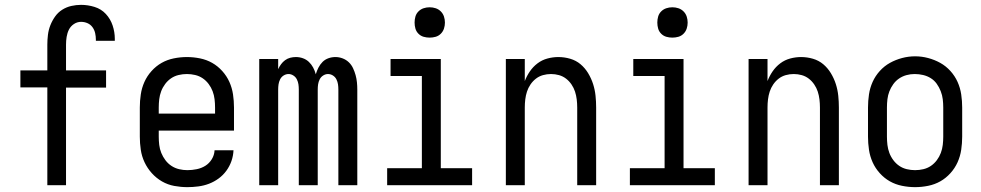

<svg xmlns="http://www.w3.org/2000/svg" viewBox="-20 -763 4040 791"><path d="M175 0V-403H64V-473H175V-579Q175 -599 177.5 -619.5Q180 -640 187.5 -659Q195 -678 207 -695Q219 -712 236.5 -723Q254 -734 274 -738.5Q294 -743 314 -743Q342 -743 369.5 -734.5Q397 -726 416 -705.5Q435 -685 444 -658Q453 -631 453 -603Q453 -601 453 -599Q453 -597 453 -595H375Q375 -596 375 -597Q375 -598 375 -599Q375 -613 372 -626.5Q369 -640 361 -651Q353 -662 340.5 -667.5Q328 -673 314 -673Q298 -673 284.5 -664Q271 -655 264 -641Q257 -627 254.5 -611Q252 -595 252 -579V-473H417V-402H252V0Z M752 8Q725 8 698 3Q671 -2 647.5 -15.5Q624 -29 605.5 -49.5Q587 -70 575.5 -94.5Q564 -119 560 -146Q556 -173 556 -200V-320Q556 -347 560 -374Q564 -401 575 -425.5Q586 -450 604.5 -470.5Q623 -491 646 -504Q669 -517 696 -522.5Q723 -528 750 -528Q777 -528 804 -522.5Q831 -517 854 -504Q877 -491 895.5 -470.5Q914 -450 925 -425.5Q936 -401 940 -374Q944 -347 944 -320V-225H634V-200Q634 -183 636 -166Q638 -149 644.5 -133Q651 -117 661.5 -103Q672 -89 686.5 -79.5Q701 -70 718 -66Q735 -62 752 -62Q771 -62 790.5 -66Q810 -70 826 -80Q842 -90 852.5 -107Q863 -124 864 -144H942Q941 -121 933.5 -99.5Q926 -78 912.5 -59.5Q899 -41 880.5 -27.5Q862 -14 841 -6Q820 2 797 5Q774 8 752 8ZM866 -295V-320Q866 -337 864 -354Q862 -371 856 -387Q850 -403 839.5 -417Q829 -431 815 -440.5Q801 -450 784 -454Q767 -458 750 -458Q733 -458 716 -454Q699 -450 685 -440.5Q671 -431 660.5 -417Q650 -403 644 -387Q638 -371 636 -354Q634 -337 634 -320V-295Z M1048 0V-520H1126V-478Q1131 -489 1138 -498.5Q1145 -508 1154.5 -515Q1164 -522 1175.5 -525Q1187 -528 1199 -528Q1214 -528 1228 -523Q1242 -518 1252.5 -508Q1263 -498 1270 -485Q1277 -472 1281 -457Q1285 -471 1292 -484.5Q1299 -498 1309 -508Q1319 -518 1333 -523Q1347 -528 1362 -528Q1377 -528 1391.5 -522.5Q1406 -517 1417 -506.5Q1428 -496 1434.5 -482Q1441 -468 1445 -453.5Q1449 -439 1450.5 -424Q1452 -409 1452 -394V0H1374V-394Q1374 -405 1372.5 -415.5Q1371 -426 1366 -436Q1361 -446 1351.5 -452Q1342 -458 1331 -458Q1321 -458 1311.5 -452Q1302 -446 1297 -436Q1292 -426 1290.5 -415.5Q1289 -405 1289 -394V0H1211V-394Q1211 -405 1209.5 -415.5Q1208 -426 1203 -436Q1198 -446 1188.5 -452Q1179 -458 1169 -458Q1158 -458 1148.5 -452Q1139 -446 1134 -436Q1129 -426 1127.5 -415.5Q1126 -405 1126 -394V0Z M1575 0V-70H1718V-450H1589V-520H1796V-70H1925V0ZM1750 -608Q1737 -608 1725 -611.5Q1713 -615 1704 -624Q1695 -633 1691.5 -645Q1688 -657 1688 -670Q1688 -683 1691.5 -695Q1695 -707 1704 -716Q1713 -725 1725 -729Q1737 -733 1750 -733Q1763 -733 1775 -729Q1787 -725 1796 -716Q1805 -707 1809 -695Q1813 -683 1813 -670Q1813 -657 1809 -645Q1805 -633 1796 -624Q1787 -615 1775 -611.5Q1763 -608 1750 -608Z M2064 0V-520H2142V-429Q2150 -450 2163 -469Q2176 -488 2194.5 -502Q2213 -516 2235.5 -522Q2258 -528 2280 -528Q2305 -528 2329 -521Q2353 -514 2371.5 -498.5Q2390 -483 2403 -461.5Q2416 -440 2423.5 -416.5Q2431 -393 2433.5 -368.5Q2436 -344 2436 -320V0H2358V-320Q2358 -337 2356 -353.5Q2354 -370 2349 -385.5Q2344 -401 2334.5 -415Q2325 -429 2312 -439Q2299 -449 2283 -453.5Q2267 -458 2250 -458Q2233 -458 2217 -453.5Q2201 -449 2188 -439Q2175 -429 2165.5 -415Q2156 -401 2151 -385.5Q2146 -370 2144 -353.5Q2142 -337 2142 -320V0Z M2575 0V-70H2718V-450H2589V-520H2796V-70H2925V0ZM2750 -608Q2737 -608 2725 -611.5Q2713 -615 2704 -624Q2695 -633 2691.5 -645Q2688 -657 2688 -670Q2688 -683 2691.5 -695Q2695 -707 2704 -716Q2713 -725 2725 -729Q2737 -733 2750 -733Q2763 -733 2775 -729Q2787 -725 2796 -716Q2805 -707 2809 -695Q2813 -683 2813 -670Q2813 -657 2809 -645Q2805 -633 2796 -624Q2787 -615 2775 -611.5Q2763 -608 2750 -608Z M3064 0V-520H3142V-429Q3150 -450 3163 -469Q3176 -488 3194.5 -502Q3213 -516 3235.5 -522Q3258 -528 3280 -528Q3305 -528 3329 -521Q3353 -514 3371.5 -498.5Q3390 -483 3403 -461.5Q3416 -440 3423.5 -416.5Q3431 -393 3433.5 -368.5Q3436 -344 3436 -320V0H3358V-320Q3358 -337 3356 -353.5Q3354 -370 3349 -385.5Q3344 -401 3334.5 -415Q3325 -429 3312 -439Q3299 -449 3283 -453.5Q3267 -458 3250 -458Q3233 -458 3217 -453.5Q3201 -449 3188 -439Q3175 -429 3165.5 -415Q3156 -401 3151 -385.5Q3146 -370 3144 -353.5Q3142 -337 3142 -320V0Z M3750 8Q3723 8 3696 2.5Q3669 -3 3646 -16Q3623 -29 3604.5 -49.5Q3586 -70 3575 -94.5Q3564 -119 3560 -146Q3556 -173 3556 -200V-320Q3556 -347 3560 -374Q3564 -401 3575 -425.5Q3586 -450 3604.5 -470.5Q3623 -491 3646.5 -504Q3670 -517 3696.5 -524Q3723 -531 3750 -531Q3777 -531 3803.5 -524Q3830 -517 3853.5 -504Q3877 -491 3895.5 -470.5Q3914 -450 3925 -425.5Q3936 -401 3940 -374Q3944 -347 3944 -320V-200Q3944 -173 3940 -146Q3936 -119 3925 -94.5Q3914 -70 3895.5 -49.5Q3877 -29 3854 -16Q3831 -3 3804 2.5Q3777 8 3750 8ZM3750 -62Q3767 -62 3784 -66Q3801 -70 3815 -79.5Q3829 -89 3839.5 -103Q3850 -117 3856 -133Q3862 -149 3864 -166Q3866 -183 3866 -200V-320Q3866 -337 3864 -354Q3862 -371 3855.5 -387.5Q3849 -404 3839 -418Q3829 -432 3814.5 -441Q3800 -450 3783 -454Q3766 -458 3748 -458Q3731 -458 3714.5 -453.5Q3698 -449 3684 -439.5Q3670 -430 3660 -416Q3650 -402 3644 -386.5Q3638 -371 3636 -354Q3634 -337 3634 -320V-200Q3634 -183 3636 -166Q3638 -149 3644 -133Q3650 -117 3660.5 -103Q3671 -89 3685 -79.5Q3699 -70 3716 -66Q3733 -62 3750 -62Z"/></svg>

Font: Zed Mono
Style: Regular
Weight: 400
Monospace: yes
Designer: Belleve Invis
Foundry: Belleve Invis
Version: Version 1.0.0; ttfautohint (v1.8.4)